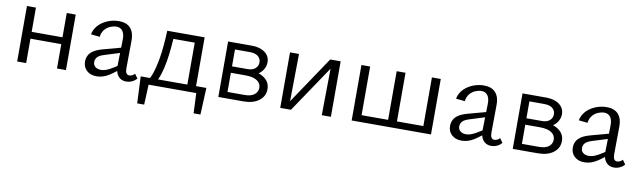

<svg xmlns="http://www.w3.org/2000/svg" viewBox="-38 -841 4690 1411"><g transform="rotate(10 2307.0 -136.0)"><path d="M375 0V-414H442V0ZM78 0V-414H145V0ZM110 -182V-233H410V-182Z M891 6Q853 6 831 -21.5Q809 -49 810 -101L814 -290Q815 -321 807.5 -340.5Q800 -360 786 -369.5Q772 -379 752 -379Q731 -379 707 -369Q683 -359 665.5 -338Q648 -317 644 -284L578 -291Q583 -320 600 -344Q617 -368 643 -385.5Q669 -403 700 -412.5Q731 -422 763 -422Q823 -422 851.5 -388.5Q880 -355 879 -298L877 -88Q877 -66 884.5 -54Q892 -42 906 -42Q917 -42 928 -47Q939 -52 947 -62L970 -30Q957 -14 936 -4Q915 6 891 6ZM670 6Q625 6 597 -19.5Q569 -45 569 -86Q569 -110 579 -131Q589 -152 613.5 -168.5Q638 -185 682 -197L848 -242L853 -206L699 -158Q661 -146 648.5 -130Q636 -114 636 -96Q636 -71 653 -58.5Q670 -46 694 -46Q724 -46 760 -65.5Q796 -85 840 -116L851 -92Q808 -51 763 -22.5Q718 6 670 6Z M1046 -27Q1066 -54 1080 -97Q1094 -140 1103.5 -193Q1113 -246 1118 -303Q1123 -360 1125 -414H1182Q1180 -360 1175 -303Q1170 -246 1161 -192.5Q1152 -139 1138.5 -96.5Q1125 -54 1107 -27ZM1000 150 991 -50H1061L1052 150ZM1021 0 1008 -50H1481L1451 0ZM1421 150 1412 -50H1481L1472 150ZM1339 0V-414H1404V0ZM1159 -363V-414H1369V-363Z M1579 0V-414H1756Q1817 -414 1854 -386.5Q1891 -359 1891 -313Q1891 -282 1873 -255Q1855 -228 1823 -212Q1791 -196 1749 -196L1759 -234Q1835 -234 1880 -203Q1925 -172 1925 -119Q1925 -66 1882 -33Q1839 0 1765 0ZM1639 -48H1767Q1814 -48 1839 -67.5Q1864 -87 1864 -119Q1864 -152 1834.5 -171.5Q1805 -191 1746 -191H1620V-239H1756Q1792 -239 1812.5 -257Q1833 -275 1833 -303Q1833 -329 1812.5 -347Q1792 -365 1748 -365H1639Z M2351 0 2356 -414H2419V0ZM2041 0V-414H2108L2103 0ZM2083 0V-30L2341 -414H2379V-383L2121 0Z M2606 0V-51H2871V0ZM2574 0V-414H2639V0ZM3100 0V-414H3166V0ZM2868 0V-51H3133V0ZM2837 0V-414H2903V0Z M3615 6Q3577 6 3555 -21.5Q3533 -49 3534 -101L3538 -290Q3539 -321 3531.5 -340.5Q3524 -360 3510 -369.5Q3496 -379 3476 -379Q3455 -379 3431 -369Q3407 -359 3389.5 -338Q3372 -317 3368 -284L3302 -291Q3307 -320 3324 -344Q3341 -368 3367 -385.5Q3393 -403 3424 -412.5Q3455 -422 3487 -422Q3547 -422 3575.5 -388.5Q3604 -355 3603 -298L3601 -88Q3601 -66 3608.5 -54Q3616 -42 3630 -42Q3641 -42 3652 -47Q3663 -52 3671 -62L3694 -30Q3681 -14 3660 -4Q3639 6 3615 6ZM3394 6Q3349 6 3321 -19.5Q3293 -45 3293 -86Q3293 -110 3303 -131Q3313 -152 3337.5 -168.5Q3362 -185 3406 -197L3572 -242L3577 -206L3423 -158Q3385 -146 3372.5 -130Q3360 -114 3360 -96Q3360 -71 3377 -58.5Q3394 -46 3418 -46Q3448 -46 3484 -65.5Q3520 -85 3564 -116L3575 -92Q3532 -51 3487 -22.5Q3442 6 3394 6Z M3776 0V-414H3953Q4014 -414 4051 -386.5Q4088 -359 4088 -313Q4088 -282 4070 -255Q4052 -228 4020 -212Q3988 -196 3946 -196L3956 -234Q4032 -234 4077 -203Q4122 -172 4122 -119Q4122 -66 4079 -33Q4036 0 3962 0ZM3836 -48H3964Q4011 -48 4036 -67.5Q4061 -87 4061 -119Q4061 -152 4031.5 -171.5Q4002 -191 3943 -191H3817V-239H3953Q3989 -239 4009.5 -257Q4030 -275 4030 -303Q4030 -329 4009.5 -347Q3989 -365 3945 -365H3836Z M4531 6Q4493 6 4471 -21.5Q4449 -49 4450 -101L4454 -290Q4455 -321 4447.5 -340.5Q4440 -360 4426 -369.5Q4412 -379 4392 -379Q4371 -379 4347 -369Q4323 -359 4305.5 -338Q4288 -317 4284 -284L4218 -291Q4223 -320 4240 -344Q4257 -368 4283 -385.5Q4309 -403 4340 -412.5Q4371 -422 4403 -422Q4463 -422 4491.5 -388.5Q4520 -355 4519 -298L4517 -88Q4517 -66 4524.5 -54Q4532 -42 4546 -42Q4557 -42 4568 -47Q4579 -52 4587 -62L4610 -30Q4597 -14 4576 -4Q4555 6 4531 6ZM4310 6Q4265 6 4237 -19.5Q4209 -45 4209 -86Q4209 -110 4219 -131Q4229 -152 4253.5 -168.5Q4278 -185 4322 -197L4488 -242L4493 -206L4339 -158Q4301 -146 4288.5 -130Q4276 -114 4276 -96Q4276 -71 4293 -58.5Q4310 -46 4334 -46Q4364 -46 4400 -65.5Q4436 -85 4480 -116L4491 -92Q4448 -51 4403 -22.5Q4358 6 4310 6Z"/></g></svg>

Font: Ysabeau Office
Style: Regular
Weight: 400
Designer: Christian Thalmann (Catharsis Fonts)
Version: Version 2.001;gftools[0.9.30]; featfreeze: tnum,lnum,ss02